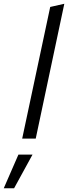

<svg xmlns="http://www.w3.org/2000/svg" viewBox="-108 -737 362 1021"><path d="M10 0 159 -700 234 -717 82 0ZM-88 264 -10 85H65L-33 264Z"/></svg>

Font: Red Hat Display
Style: Italic
Weight: 400
Italic angle: -12°
Designer: Pentagram, MCKL
Foundry: Pentagram, MCKL
Version: Version 1.023; ttfautohint (v1.8.3)